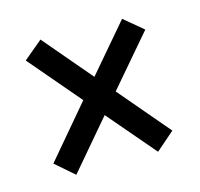

<svg xmlns="http://www.w3.org/2000/svg" viewBox="-68 -628 561 538"><g transform="rotate(-15 212.5 -359.0)"><path d="M91 -163 37 -210 164 -360 37 -509 92 -555 211 -415 328 -552 383 -506 258 -360 383 -213 329 -166 211 -304Z"/></g></svg>

Font: Noto Serif Lao ExtraCondensed Black
Style: Regular
Weight: 900
Width: 2
Designer: Monotype Design Team
Foundry: Monotype Imaging Inc.
Version: Version 2.003; ttfautohint (v1.8.4.7-5d5b)